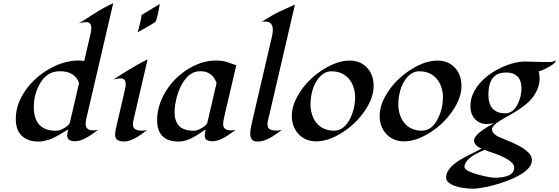

<svg xmlns="http://www.w3.org/2000/svg" viewBox="-20 -853 3409 1170"><path d="M536.6 -682.1Q536.6 -718.3 504.9 -718.3Q493.7 -718.3 482.9 -715.8Q472.2 -713.4 461.4 -710.9Q512.7 -743.7 563.7 -775.9Q614.7 -808.1 669.9 -833.5L507.3 -135.3Q502 -114.7 502 -97.2Q502 -58.6 548.8 -58.6Q563.5 -58.6 578.1 -61.5Q563 -51.3 546.4 -39.1Q529.8 -26.9 511.7 -16.6Q469.7 7.8 437 7.8Q402.3 7.8 393.6 -9.8Q389.6 -17.1 389.6 -27.3Q389.6 -43.5 395.5 -64.5Q312.5 -11.7 276.1 -1Q239.7 9.8 217.3 9.8Q149.4 9.8 112.8 -25.4Q76.2 -60.5 76.2 -128.9Q76.2 -218.3 136.2 -303.7Q191.9 -382.3 281.2 -433.6Q371.6 -484.4 460.4 -484.4Q478.5 -484.4 493.2 -481L530.3 -641.1Q536.6 -666.5 536.6 -682.1ZM461.9 -347.7Q435.5 -418.9 345.2 -418.9Q265.1 -418.9 222.2 -341.8Q186 -277.3 186 -202.1Q186 -56.2 320.8 -56.2Q339.8 -56.2 361.8 -67.4Q400.9 -87.9 405.8 -106Z M953.6 -828.6Q939.5 -742.2 928.7 -722.7Q925.8 -716.8 895.3 -699.5Q864.7 -682.1 853 -675.3Q827.1 -660.6 818.4 -656.2Q834.5 -707.5 843.3 -762.2ZM746.1 -339.8Q746.1 -375.5 714.4 -375.5Q699.7 -375.5 670.9 -368.7Q817.9 -462.9 879.4 -491.2L799.3 -146.5Q796.4 -133.8 793.2 -120.6Q790 -107.4 790 -94.2Q790 -56.6 844.7 -56.6Q858.4 -56.6 876.5 -60.1Q860.8 -49.3 844.2 -37.1Q827.6 -24.9 810.1 -14.6Q769 9.3 735.4 9.3Q695.3 9.3 685.5 -12.2Q681.6 -21 681.6 -32.2Q681.6 -49.8 686 -68.4L739.7 -299.8Q746.1 -325.2 746.1 -339.8Z M1069.8 9.8Q937.5 9.8 937.5 -121.1Q937.5 -210.4 990.2 -296.4Q1041 -378.9 1123.5 -430.7Q1208.5 -484.4 1298.3 -484.4Q1337.9 -484.4 1370.8 -472.4Q1403.8 -460.4 1419.9 -455.6L1345.2 -135.3Q1339.8 -109.9 1339.8 -97.2Q1339.8 -58.6 1386.7 -58.6Q1401.9 -58.6 1416 -61.5Q1400.9 -51.3 1384.3 -39.1Q1367.7 -26.9 1350.1 -16.6Q1307.6 7.8 1275.4 7.8Q1240.2 7.8 1231 -9.8Q1227.5 -17.1 1227.5 -27.3Q1227.5 -43.5 1233.4 -64.5Q1215.3 -52.7 1196 -39.8Q1176.8 -26.9 1156.2 -15.6Q1108.4 9.8 1069.8 9.8ZM1043.9 -169.4Q1043.9 -56.2 1159.2 -56.2Q1177.7 -56.2 1199.7 -67.4Q1238.8 -87.9 1243.7 -106L1299.8 -347.7Q1286.1 -384.3 1261.7 -401.6Q1237.3 -418.9 1204.3 -418.9Q1171.4 -418.9 1149.9 -406.5Q1128.4 -394 1111.3 -373.5Q1094.2 -353 1081.5 -326.9Q1068.8 -300.8 1060.5 -272.9Q1043.9 -217.3 1043.9 -169.4Z M1642.6 -671.4Q1642.6 -721.7 1594.7 -721.7Q1584 -721.7 1573.2 -719.7Q1599.6 -735.4 1626 -751.5Q1652.3 -767.6 1678.2 -779.8Q1731.9 -805.2 1777.3 -824.7L1620.6 -150.9Q1617.2 -137.2 1613.5 -123Q1609.9 -108.9 1609.9 -95.5Q1609.9 -82 1614.7 -74.7Q1619.6 -67.4 1627.9 -63.5Q1652.8 -52.2 1697.3 -60.5Q1680.2 -48.8 1662.8 -36.4Q1645.5 -23.9 1627 -13.7Q1585.4 9.8 1547.4 9.8Q1504.9 9.8 1504.9 -39.6Q1504.9 -64.5 1514.6 -103.5L1636.2 -626Q1642.6 -655.3 1642.6 -671.4Z M1908.2 8.3Q1872.6 8.3 1845.2 -3.7Q1817.9 -15.6 1798.8 -36.6Q1758.3 -80.6 1758.3 -147Q1758.3 -221.7 1815.9 -303.7Q1868.7 -378.9 1952.1 -431.2Q2036.6 -483.9 2111.3 -483.9Q2176.8 -483.9 2217.8 -439.5Q2256.8 -396.5 2256.8 -329.6Q2256.8 -254.4 2199.7 -172.9Q2145.5 -95.7 2064.9 -44.9Q1981 8.3 1908.2 8.3ZM2144 -264.6Q2144 -290 2134.8 -319.6Q2125.5 -349.1 2107.4 -371.1Q2067.9 -418.5 1999.5 -418.5Q1958.5 -418.5 1926.8 -382.8Q1886.7 -338.4 1875 -259.8Q1872.1 -238.3 1872.1 -212.4Q1872.1 -186.5 1880.9 -157Q1889.6 -127.4 1907.7 -105Q1946.8 -56.6 2015.6 -56.6Q2076.2 -56.6 2113.3 -129.9Q2144 -190.9 2144 -264.6Z M2443.4 8.3Q2407.7 8.3 2380.4 -3.7Q2353 -15.6 2334 -36.6Q2293.5 -80.6 2293.5 -147Q2293.5 -221.7 2351.1 -303.7Q2403.8 -378.9 2487.3 -431.2Q2571.8 -483.9 2646.5 -483.9Q2711.9 -483.9 2752.9 -439.5Q2792 -396.5 2792 -329.6Q2792 -254.4 2734.9 -172.9Q2680.7 -95.7 2600.1 -44.9Q2516.1 8.3 2443.4 8.3ZM2679.2 -264.6Q2679.2 -290 2669.9 -319.6Q2660.6 -349.1 2642.6 -371.1Q2603 -418.5 2534.7 -418.5Q2493.7 -418.5 2461.9 -382.8Q2421.9 -338.4 2410.2 -259.8Q2407.2 -238.3 2407.2 -212.4Q2407.2 -186.5 2416 -157Q2424.8 -127.4 2442.9 -105Q2481.9 -56.6 2550.8 -56.6Q2611.3 -56.6 2648.4 -129.9Q2679.2 -190.9 2679.2 -264.6Z M3182.1 -478 3323.7 -474.6Q3348.1 -474.6 3368.7 -484.9Q3361.3 -461.4 3299.8 -432.1Q3277.3 -421.4 3262.7 -418Q3268.1 -400.9 3268.1 -371.3Q3268.1 -341.8 3255.6 -311.3Q3243.2 -280.8 3222.9 -255.9Q3202.6 -231 3176.5 -210.7Q3150.4 -190.4 3123.3 -173.6Q3096.2 -156.7 3070.1 -142.6Q3043.9 -128.4 3023.4 -115.2Q2978.5 -86.4 2978.5 -65.9Q2978.5 -40.5 3008.8 -24.4Q3025.4 -15.6 3051 -5.4Q3076.7 4.9 3098.6 14.4Q3120.6 23.9 3142.3 35.4Q3164.1 46.9 3181.6 60.5Q3221.2 90.3 3221.2 122.1Q3221.2 190.9 3075.2 247.1Q2986.3 281.7 2901.4 293.5Q2876.5 296.9 2862.5 296.9Q2848.6 296.9 2833 295.7Q2817.4 294.4 2799.6 291.5Q2781.7 288.6 2763.7 283.7Q2745.6 278.8 2731.4 271Q2698.7 253.4 2698.7 230Q2698.7 206.5 2710.4 187.5Q2722.2 168.5 2741 151.9Q2759.8 135.3 2783.7 121.1Q2807.6 106.9 2831.5 94.7Q2855.5 82.5 2877.2 72Q2898.9 61.5 2914.1 52.7Q2885.3 41 2873 20.5Q2868.7 12.7 2868.7 3.2Q2868.7 -6.3 2875.5 -17.1Q2882.3 -27.8 2893.3 -38.1Q2904.3 -48.3 2918 -58.1Q2931.6 -67.9 2945.3 -76.2Q2959 -84.5 2971.2 -91.6Q2983.4 -98.6 2991.2 -103.5Q2968.8 -97.2 2946 -97.2Q2923.3 -97.2 2904.3 -106Q2885.3 -114.7 2872.1 -129.9Q2846.7 -159.7 2846.7 -203.4Q2846.7 -247.1 2862.3 -281.5Q2877.9 -315.9 2903.8 -345.7Q2929.7 -375.5 2963.9 -399.9Q2998 -424.3 3035.2 -441.4Q3113.8 -478 3182.1 -478ZM2975.6 -367.2Q2956.1 -333.5 2956.1 -275.4Q2956.1 -162.6 3060.1 -162.6Q3106.4 -162.6 3134.8 -219.2Q3157.7 -265.6 3157.7 -314.5Q3157.7 -363.3 3133.3 -387.2Q3108.9 -411.1 3069.1 -411.1Q3029.3 -411.1 3008.3 -399.2Q2987.3 -387.2 2975.6 -367.2ZM2992.7 230Q3113.3 230 3113.3 167.5Q3113.3 119.6 2960 70.3Q2942.9 64.5 2933.1 60.5Q2810.5 109.4 2810.5 165Q2810.5 192.4 2932.6 220.7Q2974.1 230 2992.7 230Z"/></svg>

Font: Fondamento
Style: Italic
Weight: 400
Italic angle: -12°
Version: Version 1.000